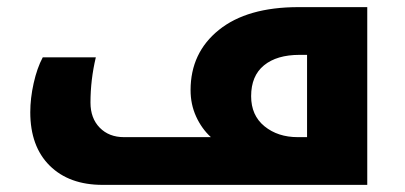

<svg xmlns="http://www.w3.org/2000/svg" viewBox="-20 -519 1136 539"><path d="M268 0Q174 0 119.5 -54Q65 -108 65 -204Q65 -243 74.5 -285.5Q84 -328 100 -358H249Q234 -295 234 -231Q234 -187 260 -160.5Q286 -134 328 -134H572Q546 -158 530.5 -192Q515 -226 515 -266Q515 -371 594.5 -435Q674 -499 818 -499H1011V0ZM842 -134V-365H821Q757 -365 721 -335.5Q685 -306 685 -249Q685 -195 722.5 -164.5Q760 -134 816 -134Z"/></svg>

Font: Noto Kufi Arabic ExtraBold
Style: Regular
Weight: 800
Designer: Monotype Design Team, David Williams, Khaled Hosny
Foundry: Google LLC
Version: Version 2.109; ttfautohint (v1.8.4.7-5d5b)